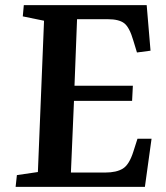

<svg xmlns="http://www.w3.org/2000/svg" viewBox="-20 -730 649 750"><path d="M152 -649 69 -666 73 -710H553L568 -532L515 -525L501 -571Q486 -623 465.5 -639Q445 -655 401 -655H281L271 -395H499L496 -336H269L257 -56H391Q435 -56 460 -71.5Q485 -87 501 -138L517 -188H572L546 0H41L46 -46L128 -58Z"/></svg>

Font: Literata 36pt SemiBold
Style: Italic
Weight: 600
Italic angle: -2°
Designer: Latin by Veronika Burian and Jose Scaglione. Greek by Irene Vlachou. Cyrillic by Vera Evstafieva
Foundry: TypeTogether
Version: Version 3.002